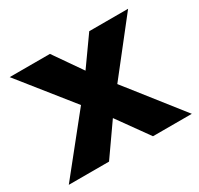

<svg xmlns="http://www.w3.org/2000/svg" viewBox="-107 -590 745 719"><g transform="rotate(-30 266.0 -230.0)"><path d="M354 -460 268 -339 184 -460H10L189 -236L0 0H174L268 -134L364 0H532L346 -236L522 -460Z"/></g></svg>

Font: Jost
Style: Bold
Weight: 700
Version: Version 3.710